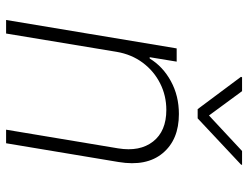

<svg xmlns="http://www.w3.org/2000/svg" viewBox="-110 -684 795 614"><g transform="rotate(90 287.0 -377.5)"><path d="M146.3 -353.7 87.7 0H44.4L135.3 -545.5H177.6L163.4 -459.2H167.6Q193.2 -501.4 240.1 -527Q286.9 -552.6 345.2 -552.6Q427.2 -552.6 470.3 -500.9Q513.5 -449.2 498.6 -359.7L438.6 0H395.2L454.9 -358Q466.3 -427.6 433.1 -470Q399.9 -512.4 332 -512.4Q286.2 -512.4 247 -492.5Q207.7 -472.7 181.1 -437Q154.5 -401.3 146.3 -353.7ZM272 -754.6 349.8 -648.8 463.4 -754.6H507.8L506.7 -751.1L359 -612.6H329.5L226.2 -751.1L227.6 -754.6Z"/></g></svg>

Font: Inter Extra Light  BETA
Style: Italic
Weight: 200
Italic angle: 9.39999°
Designer: Rasmus Andersson
Foundry: rsms
Version: Version 3.011;git-f93a4a705